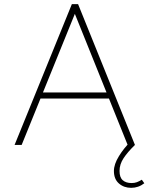

<svg xmlns="http://www.w3.org/2000/svg" viewBox="-20 -696 718 922"><path d="M50 0 325 -676H355L628 0H593L332 -648H347L84 0ZM165 -223V-252H514V-223ZM610 206Q575 206 551 185Q527 164 527 125Q527 93 551 54Q575 15 606 -15L628 0Q593 34 573.5 63.5Q554 93 554 125Q554 156 569.5 169.5Q585 183 612 183Q626 183 637 179Q648 175 661 167L673 184Q659 195 643 200.5Q627 206 610 206Z"/></svg>

Font: Outfit Thin
Style: Regular
Weight: 100
Designer: Rodrigo Fuenzalida
Foundry: fragTYPE
Version: Version 1.100;gftools[0.9.27]